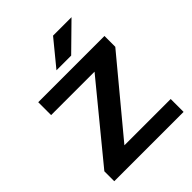

<svg xmlns="http://www.w3.org/2000/svg" viewBox="-247 -1049 1191 1191"><g transform="rotate(-45 349.0 -453.5)"><path d="M55 0ZM663 -113V0H55V-87L449 -567H68V-680H649V-585L257 -113ZM425 -907H587L417 -740H288Z"/></g></svg>

Font: Martel Sans ExtraBold
Style: Regular
Weight: 800
Designer: Dan Reynolds and Mathieu Réguer
Foundry: Dan Reynolds and Mathieu Réguer
Version: Version 1.002; ttfautohint (v1.1) -l 5 -r 5 -G 72 -x 0 -D la